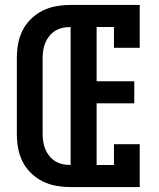

<svg xmlns="http://www.w3.org/2000/svg" viewBox="-20 -755 640 775"><path d="M265 0V-735H544V-562H440V-646H370V-427H522V-338H370V-89H440V-173H544V0ZM265 0Q236 0 207 -5Q178 -10 152 -23Q126 -36 105 -56.5Q84 -77 71 -103Q58 -129 53 -157.5Q48 -186 48 -215V-520Q48 -549 53 -577.5Q58 -606 71 -632Q84 -658 105 -678.5Q126 -699 152 -712Q178 -725 207 -730Q236 -735 265 -735V-646Q249 -646 233 -642.5Q217 -639 203.5 -631Q190 -623 179.5 -610Q169 -597 163 -582.5Q157 -568 154.5 -552Q152 -536 152 -520V-215Q152 -199 154.5 -183Q157 -167 163 -152.5Q169 -138 179.5 -125Q190 -112 203.5 -104Q217 -96 233 -92.5Q249 -89 265 -89Z"/></svg>

Font: Iosevka HT Extended
Style: Bold
Weight: 700
Width: 7
Monospace: yes
Designer: Belleve Invis
Foundry: Belleve Invis
Version: Version 32.3.0; ttfautohint (v1.8.4)